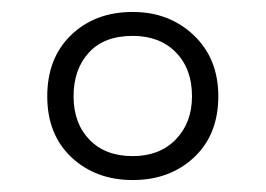

<svg xmlns="http://www.w3.org/2000/svg" viewBox="-20 -744 444 321"><path d="M202 -443Q140 -443 99.5 -481Q59 -519 59 -583Q59 -647 99 -685.5Q139 -724 202 -724Q263 -724 304 -685Q345 -646 345 -583Q345 -519 304.5 -481Q264 -443 202 -443ZM202 -483Q247 -483 274 -511Q301 -539 301 -583Q301 -629 274 -656.5Q247 -684 202 -684Q154 -684 128.5 -656Q103 -628 103 -583Q103 -538 129.5 -510.5Q156 -483 202 -483Z"/></svg>

Font: Noto Sans Myanmar UI SemiCondensed Light
Style: Regular
Weight: 300
Width: 4
Designer: Monotype Design Team
Foundry: Monotype Imaging Inc.
Version: Version 2.103; ttfautohint (v1.8.4.7-5d5b)